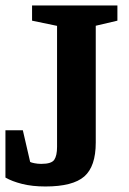

<svg xmlns="http://www.w3.org/2000/svg" viewBox="-20 -668 475 706"><path d="M147 17.7Q98.8 17.7 61.3 8.3Q23.8 -1.2 0 -15.1V-188.9H64L90.9 -72.5Q95 -70.1 106.8 -67.8Q118.7 -65.4 132 -65.4Q169.4 -65.4 179.6 -80.6Q189.8 -95.8 189.8 -127.9V-572.9L97.9 -592V-648H411.7V-592L332.1 -573.3V-143.6Q332.1 -56 289.9 -19.1Q247.7 17.7 147 17.7Z"/></svg>

Font: Faustina Light
Style: Regular
Weight: 300
Designer: Alfonso Garcia
Foundry: http://www.omnibus-type.com
Version: Version 1.200